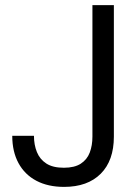

<svg xmlns="http://www.w3.org/2000/svg" viewBox="-20 -720 540 752"><path d="M231 12Q168 12 122.5 -12Q77 -36 52.5 -81Q28 -126 28 -188H113Q113 -153 124.5 -124.5Q136 -96 161.5 -79.5Q187 -63 230 -63Q272 -63 296.5 -79Q321 -95 331.5 -122.5Q342 -150 342 -185V-700H426V-185Q426 -91 374.5 -39.5Q323 12 231 12Z"/></svg>

Font: DM Sans 17pt
Style: Regular
Weight: 400
Version: Version 4.004;gftools[0.9.30]